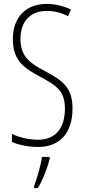

<svg xmlns="http://www.w3.org/2000/svg" viewBox="-20 -810 434 985"><path d="M352 -253C352 -363 300 -397 209 -446C137 -485 85 -517 85 -610C85 -698 133 -754 221 -754C249 -754 290 -748 329 -727L344 -761C314 -776 267 -790 220 -790C117 -790 46 -726 46 -609C46 -495 109 -458 187 -416C274 -369 313 -341 313 -252C313 -156 268 -93 174 -93C131 -93 78 -105 41 -123V-82C81 -64 133 -56 175 -56C287 -56 352 -128 352 -253ZM235 5V-5H195C191 35 168 109 155 145V155H174C201 111 223 52 235 5Z"/></svg>

Font: Noto Sans Malayalam UI ExtraCondensed ExtraLight
Style: Regular
Weight: 200
Width: 2
Designer: Jelle Bosma - Monotype Design Team
Foundry: Monotype Imaging Inc.
Version: Version 2.104